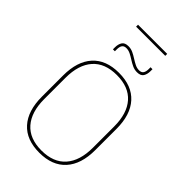

<svg xmlns="http://www.w3.org/2000/svg" viewBox="-275 -1016 1117 1117"><g transform="rotate(45 283.0 -457.5)"><path d="M163 -908V-924H403V-908ZM283 9Q176.5 9 120 -53.8Q63.5 -116.5 63.5 -232.5V-406.5Q63.5 -522.5 120 -585.2Q176.5 -648 283 -648Q389.5 -648 446.2 -585.2Q503 -522.5 503 -406.5V-232.5Q503 -116.5 446.2 -53.8Q389.5 9 283 9ZM283 -9Q381.5 -9 432.5 -67.2Q483.5 -125.5 483.5 -232.5V-407Q483.5 -514 432.5 -572Q381.5 -630 283 -630Q185 -630 134 -572Q83 -514 83 -407V-232.5Q83 -125.5 134 -67.2Q185 -9 283 -9ZM354 -724Q333.5 -724 315.2 -732.5Q297 -741 280 -752Q263 -763 246.2 -771.5Q229.5 -780 212 -780Q193 -780 185 -768.5Q177 -757 177 -735V-719.5H161V-735.5Q161 -762 172 -779.2Q183 -796.5 212.5 -796.5Q233 -796.5 251 -788Q269 -779.5 286 -768.5Q303 -757.5 320 -749Q337 -740.5 354.5 -740.5Q373.5 -740.5 381.5 -752.2Q389.5 -764 389.5 -785.5V-800.5H405.5V-784.5Q405.5 -758.5 394.5 -741.2Q383.5 -724 354 -724Z"/></g></svg>

Font: Anek Latin Medium Thin
Style: Regular
Weight: 250
Version: Version 1.003